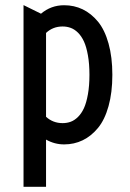

<svg xmlns="http://www.w3.org/2000/svg" viewBox="-20 -548 502 741"><path d="M157.7 -9.3V172.9H70.8V-528.3L138.2 -495.1Q176.8 -527.8 227.5 -527.8Q266.1 -527.8 299.1 -512Q332 -496.1 358.2 -464.4Q384.3 -432.6 398.9 -380.1Q413.6 -327.6 413.6 -259.3Q413.6 -190.9 398.9 -138.4Q384.3 -85.9 358.2 -54.2Q332 -22.5 299.1 -6.6Q266.1 9.3 227.5 9.3Q190.4 9.3 157.7 -9.3ZM157.7 -97.2Q184.6 -72.8 221.7 -72.8Q238.3 -72.8 252.9 -78.1Q267.6 -83.5 281 -96.7Q294.4 -109.9 304 -130.6Q313.5 -151.4 319.3 -184.1Q325.2 -216.8 325.2 -259.3Q325.2 -301.8 319.3 -334.5Q313.5 -367.2 304 -387.9Q294.4 -408.7 281 -421.9Q267.6 -435.1 252.9 -440.4Q238.3 -445.8 221.7 -445.8Q184.1 -445.8 157.7 -420.9Z"/></svg>

Font: Voltaire
Style: Regular
Weight: 400
Designer: Yvonne Schttler
Foundry: Yvonne Schttler
Version: Version 1.003